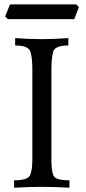

<svg xmlns="http://www.w3.org/2000/svg" viewBox="-20 -870 400 890"><path d="M301.8 0Q221.2 -3.9 174.3 -3.9Q119.6 -3.9 45.4 0V-34.2Q107.9 -34.2 118.9 -56.9Q129.9 -79.6 129.9 -129.9V-548.3Q129.9 -600.1 121.3 -629.6Q112.8 -659.2 50.3 -659.2V-693.4Q114.7 -688.5 174.3 -688.5Q226.6 -688.5 296.9 -693.4V-659.2Q235.4 -659.2 226.8 -631.1Q218.3 -603 218.3 -549.3V-127Q218.3 -75.7 228.5 -54.9Q238.8 -34.2 301.8 -34.2ZM324.2 -781.2H16.6L3.9 -793.9L26.4 -849.6H334L345.7 -836.9Z"/></svg>

Font: Kelvinch
Style: Regular
Weight: 400
Designer: Paul James MIller
Foundry: High-Logic / Made with FontCreator
Version: Version 3.30 September 23, 2016